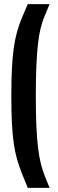

<svg xmlns="http://www.w3.org/2000/svg" viewBox="-20 -763 280 933"><path d="M115 150Q98 110 85 76.5Q72 43 62.5 9.5Q53 -24 47 -65Q41 -106 38 -162Q35 -218 35 -297Q35 -376 38 -432.5Q41 -489 47 -531Q53 -573 62.5 -607Q72 -641 85 -673Q98 -705 115 -743H221Q208 -712 197 -685.5Q186 -659 178 -628Q170 -597 165 -554Q160 -511 157 -449Q154 -387 154 -297Q154 -207 157 -145Q160 -83 165.5 -40Q171 3 179 34Q187 65 197.5 92Q208 119 221 150Z"/></svg>

Font: Saira UltraCondensed ExtraBold
Style: Regular
Weight: 800
Width: 1
Designer: Hector Gatti with collaboration of the Omnibus-Type team
Foundry: Omnibus-Type
Version: Version 1.101